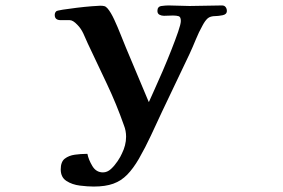

<svg xmlns="http://www.w3.org/2000/svg" viewBox="-20 -553 1040 705"><path d="M813 -513Q813 -500 797 -497Q781 -494 772 -494Q752 -494 742.5 -485.5Q733 -477 724 -460Q710 -435 699 -408Q688 -381 676 -355Q651 -302 625.5 -249Q600 -196 575 -143Q555 -100 534.5 -56Q514 -12 490 30Q469 66 447 88.5Q425 111 396 121.5Q367 132 324 132Q302 132 273.5 128.5Q245 125 224 111.5Q203 98 203 69Q203 41 218 29.5Q233 18 255 15Q277 12 297 12H301Q305 33 319 56.5Q333 80 358 80Q374 80 387.5 67.5Q401 55 412 38.5Q423 22 428 10Q435 -4 439 -19.5Q443 -35 443 -51Q443 -62 441 -72.5Q439 -83 435 -93Q408 -170 372.5 -245Q337 -320 302 -394Q295 -411 286 -430Q277 -449 264 -462Q248 -479 236 -479Q224 -479 203 -479Q181 -479 181 -498Q181 -506 186 -511Q188 -514 210.5 -517.5Q233 -521 262 -524.5Q291 -528 316 -530Q341 -532 348 -532Q357 -532 363 -530.5Q369 -529 375 -522Q387 -508 399.5 -481Q412 -454 423 -426Q434 -398 442 -379Q463 -329 484 -279Q505 -229 526 -179H527Q533 -193 547 -223.5Q561 -254 577.5 -292.5Q594 -331 609 -369Q624 -407 634 -436Q644 -465 644 -476Q644 -491 636 -493.5Q628 -496 615 -496Q607 -496 598.5 -495.5Q590 -495 582 -495Q573 -495 565.5 -499Q558 -503 558 -513Q558 -529 573 -531Q588 -533 599 -533Q619 -533 638 -532Q657 -531 676 -531Q706 -531 735.5 -532Q765 -533 795 -533Q804 -533 808.5 -527Q813 -521 813 -513Z"/></svg>

Font: Kaisei Tokumin
Style: Bold
Weight: 700
Designer: Font-Kai, 金井和夫
Foundry: KAZUO KANAI
Version: Version 5.003